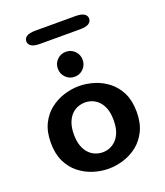

<svg xmlns="http://www.w3.org/2000/svg" viewBox="-157 -972 933 1088"><g transform="rotate(-20 309.5 -428.0)"><path d="M310.5 10.5Q264.5 10.5 219 -3.8Q173.5 -18 135.2 -48Q97 -78 74 -125.2Q51 -172.5 51 -239Q51 -305.5 74 -352.5Q97 -399.5 135.2 -429.2Q173.5 -459 219 -473.2Q264.5 -487.5 310.5 -487.5Q355.5 -487.5 401.2 -473.2Q447 -459 484.8 -429.2Q522.5 -399.5 545.5 -352.5Q568.5 -305.5 568.5 -239Q568.5 -172.5 545.5 -125.2Q522.5 -78 484.8 -48Q447 -18 401.2 -3.8Q355.5 10.5 310.5 10.5ZM310.5 -88.5Q333.5 -88.5 354.5 -97.2Q375.5 -106 392.8 -124.2Q410 -142.5 419.8 -170.8Q429.5 -199 429.5 -239Q429.5 -278.5 419.8 -306.8Q410 -335 392.8 -353.2Q375.5 -371.5 354.5 -380Q333.5 -388.5 310.5 -388.5Q287.5 -388.5 265.8 -380Q244 -371.5 227 -353.2Q210 -335 200 -306.8Q190 -278.5 190 -239Q190 -199 200 -170.8Q210 -142.5 227 -124.2Q244 -106 265.8 -97.2Q287.5 -88.5 310.5 -88.5ZM306.5 -545Q275.5 -545 253.8 -567Q232 -589 232 -620.5Q232 -652 253.8 -673.8Q275.5 -695.5 306.5 -695.5Q338 -695.5 359.8 -673.8Q381.5 -652 381.5 -620.5Q381.5 -589 359.8 -567Q338 -545 306.5 -545ZM117 -827.5Q117 -845.5 133.5 -856.2Q150 -867 186.5 -867H426.5Q463 -867 479.5 -856.2Q496 -845.5 496 -827.5Q496 -809 479.5 -798.2Q463 -787.5 426.5 -787.5H186.5Q150 -787.5 133.5 -798.2Q117 -809 117 -827.5Z"/></g></svg>

Font: Sono ExtraLight Monospace SemiBold
Style: Regular
Weight: 600
Version: Version 2.112